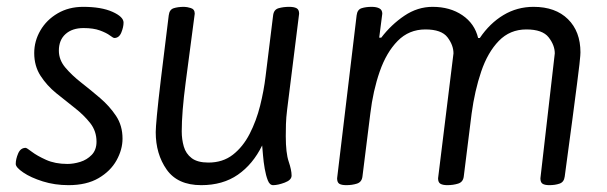

<svg xmlns="http://www.w3.org/2000/svg" viewBox="-20 -527 1774 561"><path d="M180 14Q140 14 105 3Q70 -8 48 -23Q26 -38 26 -48Q26 -62 33 -78.5Q40 -95 55 -95Q58 -95 73 -83.5Q88 -72 114.5 -60Q141 -48 177 -48Q195 -48 214.5 -54Q234 -60 248 -74.5Q262 -89 262 -113Q262 -144 243.5 -167.5Q225 -191 198 -212Q171 -233 144 -255Q117 -277 98.5 -305.5Q80 -334 80 -372Q80 -407 98 -438Q116 -469 148.5 -488Q181 -507 223 -507Q276 -507 308.5 -492.5Q341 -478 341 -461Q341 -448 334.5 -432Q328 -416 314 -416Q311 -416 301 -423.5Q291 -431 272 -438Q253 -445 224 -445Q191 -445 171.5 -427.5Q152 -410 152 -379Q152 -352 171 -329.5Q190 -307 217.5 -285.5Q245 -264 272.5 -240.5Q300 -217 319 -188.5Q338 -160 338 -122Q338 -90 320.5 -58.5Q303 -27 268 -6.5Q233 14 180 14Z M568 14Q499 14 467 -31.5Q435 -77 435 -141Q435 -153 438.5 -190.5Q442 -228 450.5 -299Q459 -370 473 -482Q475 -499 487.5 -503Q500 -507 518 -507Q526 -507 537.5 -503.5Q549 -500 549 -487Q534 -373 522.5 -286Q511 -199 511 -143Q511 -120 517 -99Q523 -78 540 -65Q557 -52 589 -52Q631 -52 660.5 -75Q690 -98 709.5 -136Q729 -174 740 -218Q751 -262 756 -304L778 -482Q780 -499 794 -503Q808 -507 825 -507Q839 -507 846.5 -503Q854 -499 854 -487L819 -207Q816 -183 815.5 -164Q815 -145 815 -129Q815 -80 823.5 -55Q832 -30 832 -14Q832 -1 812 6.5Q792 14 778 14Q768 14 762.5 0Q757 -14 753.5 -34Q750 -54 748.5 -73Q747 -92 746 -102Q719 -47 675 -16.5Q631 14 568 14Z M992 14Q978 14 971.5 10Q965 6 965 -6L1022 -482Q1024 -499 1036.5 -503Q1049 -507 1066 -507Q1080 -507 1088.5 -502.5Q1097 -498 1097 -487L1088 -417H1094Q1123 -455 1161.5 -481Q1200 -507 1244 -507Q1295 -507 1331 -482.5Q1367 -458 1377 -416H1382Q1411 -459 1451 -483Q1491 -507 1539 -507Q1603 -507 1639.5 -471Q1676 -435 1676 -374Q1676 -371 1675.5 -364Q1675 -357 1673 -338.5Q1671 -320 1666 -282Q1661 -244 1652.5 -178.5Q1644 -113 1630 -11Q1628 5 1615 9.5Q1602 14 1585 14Q1572 14 1565.5 10Q1559 6 1559 -6L1601 -371Q1601 -395 1583 -418Q1565 -441 1518 -441Q1470 -441 1437.5 -407.5Q1405 -374 1386 -318Q1367 -262 1358 -195L1335 -11Q1333 5 1318.5 9.5Q1304 14 1287 14Q1274 14 1267 10Q1260 6 1260 -6L1305 -371Q1305 -395 1287.5 -418Q1270 -441 1223 -441Q1175 -441 1142 -407.5Q1109 -374 1089.5 -318Q1070 -262 1062 -195L1039 -11Q1037 5 1023 9.5Q1009 14 992 14Z"/></svg>

Font: Kite One
Style: Regular
Weight: 400
Designer: Eduardo Rodriguez Tunni
Foundry: Eduardo Rodriguez Tunni
Version: Version 1.002; ttfautohint (v1.8.4.7-5d5b);gftools[0.9.23]